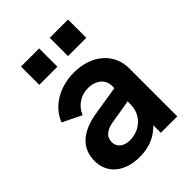

<svg xmlns="http://www.w3.org/2000/svg" viewBox="-223 -896 1025 1025"><g transform="rotate(-45 290.0 -383.0)"><path d="M255 -640V-778H118V-640ZM473 -640V-778H335V-640ZM226 12C286 12 335 -5 374 -37C382 -43 389 -50 396 -57V0H520V-362C520 -477 428 -556 294 -556C185 -556 92 -499 60 -414L167 -362C187 -411 233 -444 289 -444C349 -444 389 -409 389 -362V-344L227 -318C98 -298 39 -234 39 -144C39 -49 112 12 226 12ZM389 -244V-222C389 -147 332 -88 250 -88C207 -88 175 -112 175 -149C175 -188 200 -212 252 -221Z"/></g></svg>

Font: Plus Jakarta Sans
Style: Bold
Weight: 700
Designer: Gumpita Rahayu
Foundry: Tokotype
Version: Version 2.071;gftools[0.9.30]